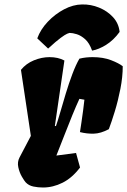

<svg xmlns="http://www.w3.org/2000/svg" viewBox="-20 -833 572 863"><path d="M173.3 9.8Q150.9 9.8 129.9 5.4Q108.9 1 95.2 -13.7Q89.4 -20 78.4 -38.8Q67.4 -57.6 62.3 -81.3Q57.1 -105 67.9 -125.5L118.7 -222.2L74.2 -519Q97.2 -547.4 132.3 -561.8Q167.5 -576.2 202.6 -576.2Q241.2 -576.2 269.5 -561L226.6 -267.1L231.4 -266.1Q239.7 -289.6 251 -328.9Q262.2 -368.2 275.9 -413.3Q289.6 -458.5 305.2 -500Q320.8 -541.5 336.9 -569.3Q352.5 -573.2 367.4 -574.7Q382.3 -576.2 396 -576.2Q443.8 -576.2 479.2 -562.5Q514.6 -548.8 531.7 -535.2Q531.7 -487.3 521.2 -433.8Q510.7 -380.4 496.1 -332.5Q481.4 -284.7 469.2 -252.4Q432.6 -232.9 401.4 -232.2Q370.1 -231.4 339.4 -239.3Q341.8 -253.9 345.7 -280.5Q349.6 -307.1 353.5 -335.9Q357.4 -364.7 359.4 -384.8L336.9 -388.7Q322.8 -358.4 305.2 -315.4Q287.6 -272.5 269.3 -225.1Q251 -177.7 233.4 -133.8L321.8 -145.5L339.8 -80.1Q304.2 -33.2 261.2 -11.7Q218.3 9.8 173.3 9.8ZM394 -605.5Q381.8 -639.6 363 -656.5Q344.2 -673.3 325.2 -679.2Q306.2 -685.1 292.5 -685.1Q291 -685.1 282 -681.4Q272.9 -677.7 252.7 -662.8Q232.4 -647.9 196.3 -614.7L147.5 -660.6Q162.1 -700.7 194.6 -735.1Q227.1 -769.5 267.8 -791Q308.6 -812.5 348.6 -813Q388.2 -814 425.3 -798.8Q462.4 -783.7 488 -755.9Q513.7 -728 517.6 -689.5Q490.7 -652.3 456.8 -631.3Q422.9 -610.4 394 -605.5Z"/></svg>

Font: Fruktur
Style: Italic
Weight: 400
Italic angle: -8°
Designer: Viktoriya Grabowska, Eben Sorkin
Foundry: Viktoriya Grabowska
Version: Version 1.008; ttfautohint (v1.8.4.7-5d5b)